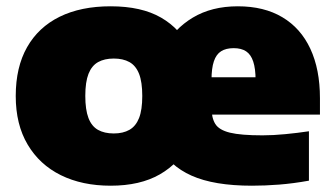

<svg xmlns="http://www.w3.org/2000/svg" viewBox="-20 -579 1062 610"><path d="M331.5 11Q241 11 173.2 -22.5Q105.5 -56 67.8 -119.8Q30 -183.5 30 -274Q30 -365.5 66 -429Q102 -492.5 169.5 -525.8Q237 -559 331.5 -559Q429.5 -559 491.8 -523Q554 -487 583.5 -423Q613 -359 613 -274.5Q613 -189.5 581.8 -125.2Q550.5 -61 487.8 -25Q425 11 331.5 11ZM341.5 -155Q371 -155 391.2 -166.5Q411.5 -178 421.8 -204Q432 -230 432 -274Q432 -318.5 421.8 -344.5Q411.5 -370.5 391.2 -381.8Q371 -393 341.5 -393Q312 -393 291.8 -381.8Q271.5 -370.5 261.2 -344.5Q251 -318.5 251 -274.5Q251 -230.5 261 -204.2Q271 -178 291.2 -166.5Q311.5 -155 341.5 -155ZM780.5 11Q660 11 588.5 -21Q517 -53 485.2 -116.2Q453.5 -179.5 453.5 -274.5L468 -287.5Q468 -363.5 500.2 -425.2Q532.5 -487 592.5 -523Q652.5 -559 735.5 -559Q819 -559 877.2 -524.2Q935.5 -489.5 966 -424Q996.5 -358.5 996.5 -267V-215H607.5V-333.5H824.5L792 -324.5Q792 -361 784.5 -383.5Q777 -406 761.8 -416Q746.5 -426 722.5 -426Q698 -426 682.5 -416.2Q667 -406.5 659.5 -384.2Q652 -362 652 -325.5V-237.5Q652 -204.5 664 -185.2Q676 -166 710.5 -157.5Q745 -149 814 -149Q847.5 -149 886.5 -152.8Q925.5 -156.5 961.5 -162V-5Q911.5 4 866.8 7.5Q822 11 780.5 11Z"/></svg>

Font: Encode Sans SemiExpanded Black
Style: Regular
Weight: 900
Width: 6
Designer: Multiple Designers
Foundry: Impallari Type
Version: Version 3.002